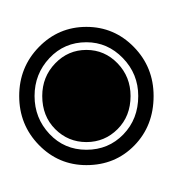

<svg xmlns="http://www.w3.org/2000/svg" viewBox="-10 -407 180 200"><g transform="rotate(-90 80.0 -307.0)"><path d="M80 -237Q49 -237 28.5 -257Q8 -277 8 -307Q8 -336 29 -356.5Q50 -377 80 -377Q110 -377 131 -356.5Q152 -336 152 -307Q152 -278 131 -257.5Q110 -237 80 -237ZM80 -253Q103 -253 119.5 -269Q136 -285 136 -307Q136 -330 119.5 -345.5Q103 -361 80 -361Q57 -361 40.5 -345.5Q24 -330 24 -307Q24 -284 40 -268.5Q56 -253 80 -253ZM80 -261Q59 -261 45.5 -274.5Q32 -288 32 -307Q32 -326 45.5 -339.5Q59 -353 80 -353Q100 -353 114 -339.5Q128 -326 128 -307Q128 -288 114 -274.5Q100 -261 80 -261Z"/></g></svg>

Font: Alumni Sans Collegiate One
Style: Regular
Weight: 400
Designer: Robert E. Leuschke
Foundry: Robert E. Leuschke
Version: Version 1.100